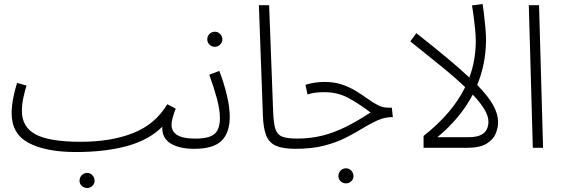

<svg xmlns="http://www.w3.org/2000/svg" viewBox="-20 -736 2797 956"><path d="M359 21Q209 21 123.5 -24Q38 -69 38 -172Q38 -208 46 -248.5Q54 -289 65 -323L112 -310Q104 -285 96.5 -250.5Q89 -216 89 -184Q89 -103 158 -66.5Q227 -30 382 -30Q533 -30 643 -73.5Q753 -117 813 -217L855 -195Q845 -169 839.5 -149.5Q834 -130 834 -114Q834 -96 844 -80.5Q854 -65 879.5 -55.5Q905 -46 953 -46Q968 -46 974 -39Q980 -32 980 -22Q980 -11 971.5 -3Q963 5 947 5Q872 5 829 -22Q786 -49 788 -105Q722 -39 613 -9Q504 21 359 21ZM414 200Q398 200 387 189.5Q376 179 376 164Q376 148 387 136.5Q398 125 414 125Q429 125 440 136.5Q451 148 451 164Q451 179 440 189.5Q429 200 414 200Z M947 5 954 -46Q1022 -46 1048.5 -69.5Q1075 -93 1075 -147Q1075 -190 1060 -245.5Q1045 -301 1022 -364L1072 -383Q1094 -326 1109 -264.5Q1124 -203 1124 -155Q1124 -75 1083 -35Q1042 5 947 5ZM1050 -503Q1034 -503 1023 -514Q1012 -525 1012 -540Q1012 -556 1023 -567Q1034 -578 1050 -578Q1065 -578 1076 -567Q1087 -556 1087 -540Q1087 -525 1076 -514Q1065 -503 1050 -503Z M1451 5Q1389 5 1354.5 -10Q1320 -25 1305.5 -61.5Q1291 -98 1289 -161L1269 -710H1320L1340 -182Q1342 -125 1350.5 -96Q1359 -67 1383.5 -56.5Q1408 -46 1458 -46Q1472 -46 1478 -39Q1484 -32 1484 -22Q1484 -11 1476 -3Q1468 5 1451 5Z M1451 5 1458 -46Q1526 -46 1584 -60.5Q1642 -75 1700 -103.5Q1758 -132 1825 -176Q1767 -220 1714 -248.5Q1661 -277 1596 -277Q1573 -277 1554 -275Q1535 -273 1511 -266L1501 -314Q1547 -328 1596 -328Q1645 -328 1683 -315Q1721 -302 1752 -283Q1783 -264 1809.5 -245Q1836 -226 1860.5 -213Q1885 -200 1911 -200H1931L1936 -153Q1895 -153 1859 -136.5Q1823 -120 1785.5 -97Q1748 -74 1702 -50.5Q1656 -27 1595 -11Q1534 5 1451 5ZM1703 177Q1687 177 1676 166.5Q1665 156 1665 141Q1665 125 1676 113.5Q1687 102 1703 102Q1718 102 1729 113.5Q1740 125 1740 141Q1740 156 1729 166.5Q1718 177 1703 177Z M2349 -532Q2349 -559 2345.5 -592.5Q2342 -626 2338 -657Q2334 -688 2330 -709L2383 -716Q2386 -697 2390 -664.5Q2394 -632 2397 -597Q2400 -562 2400 -535Q2399 -417 2356 -313Q2410 -258 2435 -213.5Q2460 -169 2460 -126Q2460 -100 2448 -70.5Q2436 -41 2402.5 -20.5Q2369 0 2305 0H2089V-59Q2162 -117 2213.5 -177.5Q2265 -238 2296 -302Q2245 -351 2175 -407.5Q2105 -464 2023 -530L2053 -571Q2138 -504 2203.5 -449.5Q2269 -395 2317 -350Q2349 -436 2349 -532ZM2158 -53H2313Q2353 -53 2374.5 -64Q2396 -75 2404 -92.5Q2412 -110 2412 -129Q2412 -159 2391.5 -192.5Q2371 -226 2334 -265Q2303 -206 2258.5 -152.5Q2214 -99 2158 -53Z M2633 0 2613 -710H2664L2684 0Z"/></svg>

Font: Noto Sans Arabic UI SmCn Lt
Style: Regular
Weight: 300
Width: 4
Designer: Monotype Design Team, Nadine Chahine and Nizar Qandah
Foundry: Monotype Imaging Inc.
Version: Version 2.010; ttfautohint (v1.8.4.7-5d5b)